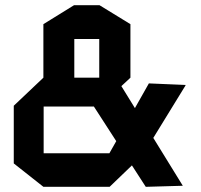

<svg xmlns="http://www.w3.org/2000/svg" viewBox="-20 -719 773 739"><path d="M266 -569V-699H362V-569ZM147 -420V-626L265 -699H266V-420ZM541 0 289 -390 301 -391H445L683 -5V-4L544 0ZM148 0V-129H401V0ZM148 -309V-420H362V-309ZM147 0 33 -90V-312L147 -420H148V0ZM401 0V-129L553 -398L694 -392V-390L530 -123L402 0ZM362 -309V-699H363L482 -626V-420L363 -309Z"/></svg>

Font: Foldit SemiBold
Style: Regular
Weight: 600
Version: Version 1.003